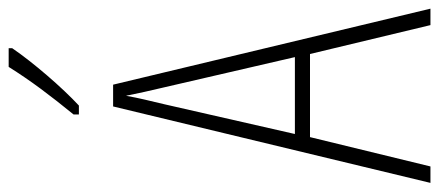

<svg xmlns="http://www.w3.org/2000/svg" viewBox="-298 -690 989 432"><g transform="rotate(-90 196.0 -474.5)"><path d="M303 -941V-949H261C229 -898 197 -856 154 -803V-791H174C214 -828 271 -894 303 -941ZM355 0H392L221 -714H172L0 0H37L103 -271H290ZM215 -599 283 -305H110L177 -599C185 -633 191 -656 196 -685C202 -656 207 -632 215 -599Z"/></g></svg>

Font: Noto Sans Bengali ExtraCondensed ExtraLight
Style: Regular
Weight: 200
Width: 2
Designer: Joana Ranito - Universal Thirst; Jelle Bosma - Monotype Design Team
Foundry: Universal Thirst ehf.
Version: Version 3.000